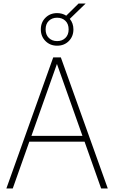

<svg xmlns="http://www.w3.org/2000/svg" viewBox="-20 -1064 644 1084"><path d="M16 0 280.5 -740H323.5L588.5 0H551L457.5 -264H145.5L52 0ZM157.5 -297H445.5L301.5 -703ZM302.5 -806Q263 -806 236.8 -832.2Q210.5 -858.5 210.5 -898Q210.5 -938 236.8 -964Q263 -990 302.5 -990Q331.5 -990 354 -975.5L423.5 -1044H463.5L374 -957.5Q394.5 -932.5 394.5 -898Q394.5 -858.5 368.5 -832.2Q342.5 -806 302.5 -806ZM302.5 -832Q331 -832 349.2 -849.8Q367.5 -867.5 367.5 -898Q367.5 -929 349.2 -946.5Q331 -964 302.5 -964Q274 -964 255.8 -946.5Q237.5 -929 237.5 -898Q237.5 -867.5 255.8 -849.8Q274 -832 302.5 -832Z"/></svg>

Font: Encode Sans Semi Condensed Thin
Style: Regular
Weight: 100
Width: 4
Designer: Multiple Designers
Foundry: Impallari Type
Version: Version 3.000; ttfautohint (v1.8.3) -l 8 -r 50 -G 200 -x 14 